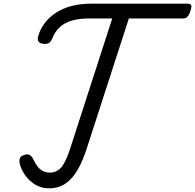

<svg xmlns="http://www.w3.org/2000/svg" viewBox="-20 -1003 1057 1040"><path d="M246 17Q206 17 173.5 -1.5Q141 -20 119 -50Q97 -80 88 -112Q83 -131 87 -144Q91 -157 110 -163Q129 -170 140 -164Q151 -158 160 -141Q171 -117 184.5 -100Q198 -83 215 -75.5Q232 -68 251 -68Q287 -68 311.5 -96Q336 -124 360 -198L588 -903H463Q410 -903 371 -892Q332 -881 305 -857Q278 -833 262 -793Q254 -773 240.5 -768Q227 -763 207 -767Q193 -771 187.5 -780Q182 -789 187 -808Q199 -848 223.5 -879.5Q248 -911 284 -934.5Q320 -958 367.5 -970.5Q415 -983 473 -983H997Q1012 -983 1015.5 -974.5Q1019 -966 1011 -943Q1004 -921 995 -912Q986 -903 971 -903H678L450 -199Q429 -133 401 -84Q373 -35 335 -9Q297 17 246 17Z"/></svg>

Font: Playwrite CZ
Style: Regular
Weight: 400
Designer: Veronika Burian, José Scaglione
Foundry: TypeTogether
Version: Version 1.002